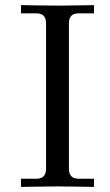

<svg xmlns="http://www.w3.org/2000/svg" viewBox="-20 -734 433 755"><path d="M62.5 1V-31.2H123Q161.1 -31.2 161.1 -70.3V-642.6Q161.1 -681.6 123 -681.6H62.5V-713.9Q64.5 -713.9 122.6 -712.9Q180.7 -711.9 206.1 -711.9Q231.4 -711.9 289.6 -712.9Q347.7 -713.9 349.6 -713.9V-681.6H289.1Q251 -681.6 251 -642.6V-70.3Q251 -31.2 289.1 -31.2H349.6V1Q347.7 1 289.6 0Q231.4 -1 206.1 -1Q180.7 -1 122.6 0Q64.5 1 62.5 1Z"/></svg>

Font: Theano Old Style
Style: Regular
Weight: 400
Designer: Alexey Kryukov
Version: Version 2.00